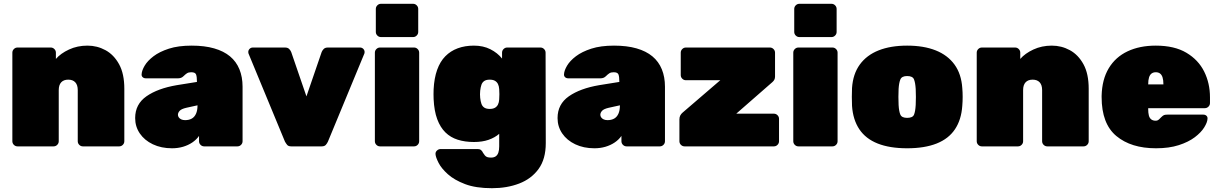

<svg xmlns="http://www.w3.org/2000/svg" viewBox="-20 -770 6410 1010"><path d="M72 0Q61 0 53 -8Q45 -16 45 -27V-493Q45 -504 53 -512Q61 -520 72 -520H247Q258 -520 266 -512Q274 -504 274 -493V-460Q299 -489 343 -509.5Q387 -530 440 -530Q491 -530 535 -506Q579 -482 606.5 -432Q634 -382 634 -303V-27Q634 -16 626 -8Q618 0 607 0H416Q405 0 397 -8Q389 -16 389 -27V-296Q389 -323 376 -337Q363 -351 339 -351Q315 -351 302 -337Q289 -323 289 -296V-27Q289 -16 281 -8Q273 0 262 0Z M885 10Q828 10 784 -11Q740 -32 715.5 -68Q691 -104 691 -149Q691 -222 750.5 -263.5Q810 -305 910 -322L1016 -339V-340Q1016 -366 1011.5 -378Q1007 -390 986 -390Q972 -390 963.5 -384.5Q955 -379 945 -369Q934 -358 917 -358H747Q737 -358 730.5 -364Q724 -370 725 -380Q726 -399 741 -424.5Q756 -450 787.5 -474Q819 -498 868.5 -514Q918 -530 988 -530Q1056 -530 1106.5 -515.5Q1157 -501 1190 -473.5Q1223 -446 1239.5 -405.5Q1256 -365 1256 -314V-27Q1256 -16 1248 -8Q1240 0 1229 0H1054Q1043 0 1035 -8Q1027 -16 1027 -27V-55Q1013 -35 991.5 -20.5Q970 -6 943 2Q916 10 885 10ZM954 -138Q974 -138 988.5 -146Q1003 -154 1011 -171.5Q1019 -189 1019 -215V-216L960 -203Q934 -197 925 -187Q916 -177 916 -166Q916 -159 920.5 -152.5Q925 -146 933.5 -142Q942 -138 954 -138Z M1512 0Q1497 0 1490.5 -8Q1484 -16 1479 -25L1287 -489Q1286 -492 1286 -496Q1286 -506 1293 -513Q1300 -520 1310 -520H1479Q1494 -520 1501.5 -512Q1509 -504 1512 -496L1592 -263L1672 -496Q1675 -504 1682.5 -512Q1690 -520 1705 -520H1874Q1884 -520 1891 -513Q1898 -506 1898 -496Q1898 -492 1897 -489L1705 -25Q1701 -16 1694 -8Q1687 0 1672 0Z M1979 0Q1968 0 1960 -8Q1952 -16 1952 -27V-493Q1952 -504 1960 -512Q1968 -520 1979 -520H2158Q2169 -520 2177 -512Q2185 -504 2185 -493V-27Q2185 -16 2177 -8Q2169 0 2158 0ZM1984 -575Q1973 -575 1965 -583Q1957 -591 1957 -602V-723Q1957 -734 1965 -742Q1973 -750 1984 -750H2153Q2164 -750 2172 -742Q2180 -734 2180 -723V-602Q2180 -591 2172 -583Q2164 -575 2153 -575Z M2568 220Q2483 220 2426.5 198.5Q2370 177 2336 146.5Q2302 116 2287 86.5Q2272 57 2271 41Q2270 30 2278.5 22Q2287 14 2298 14H2493Q2504 14 2510.5 19.5Q2517 25 2521 34Q2526 42 2531 48Q2536 54 2543.5 56.5Q2551 59 2563 59Q2578 59 2587.5 52.5Q2597 46 2601.5 33Q2606 20 2606 0V-66Q2583 -46 2550 -34.5Q2517 -23 2473 -23Q2426 -23 2388 -35Q2350 -47 2323 -73.5Q2296 -100 2280 -143Q2264 -186 2261 -249Q2260 -275 2261 -300Q2264 -359 2279.5 -402.5Q2295 -446 2322.5 -474Q2350 -502 2388 -516Q2426 -530 2473 -530Q2522 -530 2559.5 -511Q2597 -492 2621 -462V-493Q2621 -504 2629 -512Q2637 -520 2648 -520H2823Q2834 -520 2842 -512Q2850 -504 2850 -493L2851 -17Q2851 67 2813 119Q2775 171 2711 195.5Q2647 220 2568 220ZM2556 -197Q2573 -197 2583.5 -203Q2594 -209 2599.5 -220Q2605 -231 2606 -247Q2607 -255 2607 -274.5Q2607 -294 2606 -301Q2605 -317 2599.5 -328Q2594 -339 2583.5 -345Q2573 -351 2556 -351Q2538 -351 2527.5 -344Q2517 -337 2512.5 -324Q2508 -311 2506 -293Q2504 -274 2506 -255Q2508 -237 2512.5 -224Q2517 -211 2527.5 -204Q2538 -197 2556 -197Z M3107 10Q3050 10 3006 -11Q2962 -32 2937.5 -68Q2913 -104 2913 -149Q2913 -222 2972.5 -263.5Q3032 -305 3132 -322L3238 -339V-340Q3238 -366 3233.5 -378Q3229 -390 3208 -390Q3194 -390 3185.5 -384.5Q3177 -379 3167 -369Q3156 -358 3139 -358H2969Q2959 -358 2952.5 -364Q2946 -370 2947 -380Q2948 -399 2963 -424.5Q2978 -450 3009.5 -474Q3041 -498 3090.5 -514Q3140 -530 3210 -530Q3278 -530 3328.5 -515.5Q3379 -501 3412 -473.5Q3445 -446 3461.5 -405.5Q3478 -365 3478 -314V-27Q3478 -16 3470 -8Q3462 0 3451 0H3276Q3265 0 3257 -8Q3249 -16 3249 -27V-55Q3235 -35 3213.5 -20.5Q3192 -6 3165 2Q3138 10 3107 10ZM3176 -138Q3196 -138 3210.5 -146Q3225 -154 3233 -171.5Q3241 -189 3241 -215V-216L3182 -203Q3156 -197 3147 -187Q3138 -177 3138 -166Q3138 -159 3142.5 -152.5Q3147 -146 3155.5 -142Q3164 -138 3176 -138Z M3581 0Q3570 0 3562 -8Q3554 -16 3554 -27V-142Q3554 -154 3558.5 -162.5Q3563 -171 3570 -177L3769 -348H3588Q3577 -348 3569 -356Q3561 -364 3561 -375V-493Q3561 -504 3569 -512Q3577 -520 3588 -520H4030Q4041 -520 4049 -512Q4057 -504 4057 -493V-367Q4057 -358 4053.5 -351Q4050 -344 4043 -338L3853 -172H4051Q4062 -172 4070 -164Q4078 -156 4078 -145V-27Q4078 -16 4070 -8Q4062 0 4051 0Z M4180 0Q4169 0 4161 -8Q4153 -16 4153 -27V-493Q4153 -504 4161 -512Q4169 -520 4180 -520H4359Q4370 -520 4378 -512Q4386 -504 4386 -493V-27Q4386 -16 4378 -8Q4370 0 4359 0ZM4185 -575Q4174 -575 4166 -583Q4158 -591 4158 -602V-723Q4158 -734 4166 -742Q4174 -750 4185 -750H4354Q4365 -750 4373 -742Q4381 -734 4381 -723V-602Q4381 -591 4373 -583Q4365 -575 4354 -575Z M4752 10Q4660 10 4597 -15Q4534 -40 4500.5 -90Q4467 -140 4462 -213Q4461 -236 4461 -260.5Q4461 -285 4462 -307Q4467 -381 4503 -430.5Q4539 -480 4602 -505Q4665 -530 4752 -530Q4839 -530 4902 -505Q4965 -480 5001 -430.5Q5037 -381 5042 -307Q5044 -285 5044 -260.5Q5044 -236 5042 -213Q5037 -140 5003.5 -90Q4970 -40 4907 -15Q4844 10 4752 10ZM4752 -150Q4781 -150 4788 -166.5Q4795 -183 4797 -218Q4798 -233 4798 -260Q4798 -287 4797 -302Q4795 -335 4788 -352.5Q4781 -370 4752 -370Q4724 -370 4716.5 -352.5Q4709 -335 4707 -302Q4706 -287 4706 -260Q4706 -233 4707 -218Q4709 -183 4716.5 -166.5Q4724 -150 4752 -150Z M5145 0Q5134 0 5126 -8Q5118 -16 5118 -27V-493Q5118 -504 5126 -512Q5134 -520 5145 -520H5320Q5331 -520 5339 -512Q5347 -504 5347 -493V-460Q5372 -489 5416 -509.5Q5460 -530 5513 -530Q5564 -530 5608 -506Q5652 -482 5679.5 -432Q5707 -382 5707 -303V-27Q5707 -16 5699 -8Q5691 0 5680 0H5489Q5478 0 5470 -8Q5462 -16 5462 -27V-296Q5462 -323 5449 -337Q5436 -351 5412 -351Q5388 -351 5375 -337Q5362 -323 5362 -296V-27Q5362 -16 5354 -8Q5346 0 5335 0Z M6061 10Q5930 10 5852.5 -54.5Q5775 -119 5775 -259Q5775 -261 5775 -263Q5775 -265 5775 -266Q5777 -352 5812.5 -411Q5848 -470 5911.5 -500Q5975 -530 6060 -530Q6158 -530 6221 -492.5Q6284 -455 6314.5 -393.5Q6345 -332 6345 -258V-228Q6345 -217 6337 -209Q6329 -201 6318 -201H6020Q6020 -200 6020 -199Q6020 -198 6020 -196Q6020 -176 6023.5 -162.5Q6027 -149 6036 -142Q6045 -135 6059 -135Q6065 -135 6069.5 -137Q6074 -139 6078.5 -143.5Q6083 -148 6088 -153Q6097 -162 6103 -164.5Q6109 -167 6121 -167H6310Q6320 -167 6326.5 -161Q6333 -155 6332 -145Q6331 -126 6314.5 -99.5Q6298 -73 6265 -48Q6232 -23 6181 -6.5Q6130 10 6061 10ZM6020 -326H6100V-327Q6100 -349 6095.5 -363Q6091 -377 6082 -383.5Q6073 -390 6060 -390Q6047 -390 6038 -383.5Q6029 -377 6024.5 -363Q6020 -349 6020 -327Z"/></svg>

Font: Rubik Black
Style: Regular
Weight: 900
Designer: Hubert and Fischer
Foundry: Hubert and Fischer
Version: Version 2.300;gftools[0.9.30]